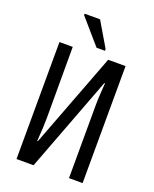

<svg xmlns="http://www.w3.org/2000/svg" viewBox="-166 -1008 882 1100"><g transform="rotate(20 275.5 -458.0)"><path d="M286 -756 155 -907V-916H249L337 -767V-756ZM73 0 75 -714H156V-286Q156 -258 154.5 -223.5Q153 -189 149 -138H153L372 -714H478L476 0H393L394 -441Q394 -472 396 -506.5Q398 -541 401 -581H397L177 0Z"/></g></svg>

Font: Noto Sans ExtraCondensed
Style: Regular
Weight: 400
Width: 2
Designer: Monotype Design Team
Foundry: Monotype Imaging Inc.
Version: Version 2.013; ttfautohint (v1.8.4.7-5d5b)